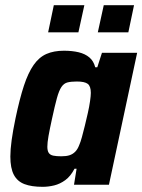

<svg xmlns="http://www.w3.org/2000/svg" viewBox="-20 -714 550 742"><path d="M145 8Q102 8 74.5 -2.5Q47 -13 33.5 -38.5Q20 -64 20 -109Q20 -136 25 -172.5Q30 -209 40 -257Q56 -333 72.5 -383Q89 -433 110 -463Q131 -493 159.5 -505.5Q188 -518 227 -518Q259 -518 284 -512Q309 -506 325.5 -492Q342 -478 348 -454H356L374 -510H510L401 0H266L276 -62H268Q253 -33 232.5 -18Q212 -3 189.5 2.5Q167 8 145 8ZM217 -110Q236 -110 248.5 -114Q261 -118 270.5 -127.5Q280 -137 286 -153Q291 -164 296.5 -184Q302 -204 308 -228.5Q314 -253 319.5 -277.5Q325 -302 328 -323Q331 -344 331 -355Q331 -381 319 -390Q307 -399 277 -399Q255 -399 241 -395.5Q227 -392 217.5 -378Q208 -364 200 -335Q192 -306 181 -255Q172 -214 167.5 -188.5Q163 -163 163 -147Q163 -131 168.5 -123Q174 -115 186 -112.5Q198 -110 217 -110ZM358 -589 381 -694H498L476 -589ZM166 -589 188 -694H306L283 -589Z"/></svg>

Font: Saira SemiCondensed
Style: Bold Italic
Weight: 700
Width: 4
Italic angle: -12°
Designer: Hector Gatti with collaboration of the Omnibus-Type team
Foundry: Omnibus-Type
Version: Version 1.101